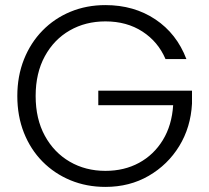

<svg xmlns="http://www.w3.org/2000/svg" viewBox="-20 -727 822 754"><path d="M712 -495H630Q601 -563 539.5 -603Q478 -643 394 -643Q316 -643 254 -607.5Q192 -572 156 -506Q120 -440 120 -350Q120 -260 156 -194Q192 -128 254 -92Q316 -56 394 -56Q468 -56 526 -87.5Q584 -119 619.5 -177Q655 -235 660 -314H366V-371H734V-320Q729 -227 684 -153.5Q639 -80 564 -36.5Q489 7 394 7Q320 7 257 -19Q194 -45 147 -92.5Q100 -140 74 -205.5Q48 -271 48 -350Q48 -428 74 -493.5Q100 -559 147 -607Q194 -655 257 -681Q320 -707 394 -707Q506 -707 590 -651Q674 -595 712 -495Z"/></svg>

Font: Poppins Light
Style: Regular
Weight: 300
Designer: Ninad Kale (Devanagari), Jonny Pinhorn (Latin)
Version: Version 5.002